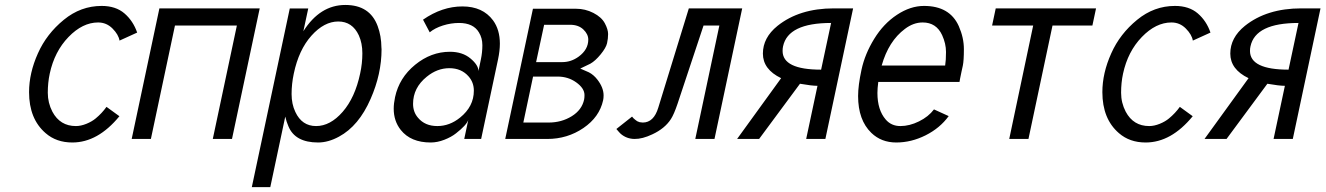

<svg xmlns="http://www.w3.org/2000/svg" viewBox="-20 -558 5323 771"><path d="M460 -395Q456.1 -418.9 431.9 -443.4Q407.7 -467.8 374 -467.8Q311.5 -467.8 255.1 -409.4Q198.7 -351.1 179.7 -262.2Q171.9 -226.1 171.9 -185.5Q171.9 -145 190.4 -109.4Q221.2 -51.8 284.7 -51.8Q304.7 -51.8 326.9 -60.8Q349.1 -69.8 364.3 -82.5Q389.2 -103 407.7 -128.9L459.5 -91.3Q373 14.2 270.5 14.2Q206.1 14.2 163.1 -23.4Q96.7 -80.6 96.7 -188Q96.7 -264.6 132.3 -343.8Q167 -421.9 236.3 -478.5Q304.2 -534.2 388.2 -534.2Q444.8 -534.2 479.7 -504.2Q514.6 -474.1 530.8 -427.2Z M620.1 -524.4H1022.9L911.6 0H834.5L931.2 -455.6H682.6L585.9 0H508.8Z M1511.7 -366.2 1512.2 -360.4Q1512.2 -260.7 1468.3 -161.1Q1420.9 -52.2 1341.3 -9.3Q1298.3 14.2 1257.3 14.2Q1165 14.2 1138.2 -50.8Q1130.4 -68.4 1125.5 -89.8L1065.4 193.4H991.2L1143.6 -523.9H1217.8L1198.2 -432.6Q1265.1 -538.1 1366.7 -538.1Q1465.3 -538.1 1496.6 -453.1Q1511.2 -414.1 1511.7 -366.2ZM1426.3 -263.2Q1435.1 -303.2 1435.1 -344Q1435.1 -384.8 1420.9 -416Q1395 -471.7 1338.4 -471.7Q1281.7 -471.7 1230.7 -414.8Q1179.7 -357.9 1159.7 -262.2Q1150.9 -220.7 1150.9 -180.4Q1150.9 -140.1 1166 -108.4Q1192.4 -51.8 1249.3 -51.8Q1306.2 -51.8 1356 -108.9Q1405.8 -166 1426.3 -263.2Z M1861.8 -251Q1833 -284.2 1784.4 -284.2Q1735.8 -284.2 1693.8 -250Q1638.7 -205.6 1638.7 -141.1Q1638.7 -107.9 1658.7 -85Q1686.5 -51.8 1736.1 -51.8Q1785.6 -51.8 1827.6 -85.9Q1882.8 -130.4 1882.8 -193.8Q1882.8 -227.1 1861.8 -251ZM1786.6 -350.1Q1836.9 -350.1 1868.9 -323.5Q1900.9 -296.9 1901.4 -272.9L1911.1 -319.8Q1917 -347.7 1917 -376.5Q1917 -405.3 1903.3 -427.7Q1880.9 -465.8 1823.2 -465.8Q1791 -465.8 1758.5 -455.6Q1726.1 -445.3 1705.6 -428.2L1678.7 -479Q1755.4 -532.2 1836.9 -532.2Q1918.5 -532.2 1960 -476.1Q1987.3 -438.5 1987.3 -382.8Q1987.3 -354.5 1980 -319.8L1912.1 0H1844.2L1860.4 -76.2Q1853 -55.2 1811 -22.5Q1792.5 -7.8 1764.4 3.2Q1736.3 14.2 1709.5 14.2Q1629.4 14.2 1589.4 -36.1Q1561 -71.8 1561 -121.6Q1561 -142.1 1566.4 -168Q1583 -245.6 1647 -297.9Q1710.9 -350.1 1786.6 -350.1Z M2008.8 0 2120.1 -522.9H2293Q2330.1 -522.9 2362.8 -506.1Q2395.5 -489.3 2408.7 -464.6Q2421.9 -439.9 2421.9 -421.4Q2421.9 -402.8 2417.7 -384.5Q2413.6 -366.2 2392.1 -339.8Q2370.6 -313.5 2350.6 -302.2L2310.1 -282.7L2344.7 -267.6Q2363.8 -257.8 2378.9 -238.3Q2403.8 -206.1 2403.8 -174.8Q2403.8 -163.6 2401.9 -155.3Q2387.2 -87.9 2322.8 -43.9Q2258.3 0 2177.7 0ZM2132.8 -308.6H2238.3Q2273.4 -308.6 2303.7 -330.6Q2342.3 -358.9 2342.3 -398.9Q2342.3 -420.9 2322.5 -439.7Q2302.7 -458.5 2269.5 -458.5H2165ZM2120.6 -250.5 2081.5 -65.9H2183.1Q2234.9 -65.9 2275.9 -91.3Q2316.9 -116.7 2325.7 -158.7Q2327.1 -166 2327.1 -176.3Q2327.1 -203.6 2293.5 -227.5Q2261.2 -250.5 2219.2 -250.5Z M2746.1 -524.4H2960.4L2849.1 0H2772L2868.7 -455.6H2805.2L2700.7 -141.1Q2686.5 -99.1 2674.3 -80.1Q2649.9 -42 2599.6 -18.6Q2519.5 19.5 2472.7 -20.5Q2467.8 -24.9 2455.1 -40L2518.1 -89.8L2523.9 -83L2530.8 -77.1L2538.6 -71.3L2548.3 -67.4L2561 -65.9Q2605.5 -65.9 2623.5 -126Z M3277.3 -278.3 3317.4 -465.8Q3144.5 -465.8 3124.5 -372.1Q3122.6 -363.8 3122.6 -353.5Q3122.6 -278.3 3277.3 -278.3ZM3116.7 -244.1Q3043.5 -279.3 3043.5 -342.8Q3043.5 -406.7 3102.1 -454.1Q3189.9 -524.4 3328.6 -524.4H3405.8L3294.4 0H3217.3L3262.7 -213.4Q3239.7 -213.4 3192.4 -221.7L3028.3 0H2939.9Z M3520.5 -294.9H3775.4Q3778.8 -315.9 3778.8 -349.4Q3778.8 -382.8 3763.2 -417Q3739.7 -467.8 3685.1 -467.8Q3647.9 -467.8 3613.8 -441.9Q3548.3 -393.1 3520.5 -294.9ZM3506.8 -229Q3503.4 -202.6 3503.4 -184.6Q3503.4 -116.7 3536.6 -78.1Q3559.1 -51.8 3595.7 -51.8Q3632.3 -51.8 3670.4 -70.6Q3708.5 -89.4 3730.5 -118.7L3789.6 -91.8Q3754.4 -43.5 3696.8 -14.6Q3639.2 14.2 3579.1 14.2Q3519 14.2 3479 -24.4Q3425.8 -75.7 3425.8 -172.4Q3425.8 -214.8 3439.5 -278.1Q3453.1 -341.3 3490.5 -402.1Q3527.8 -462.9 3581.8 -498.5Q3635.7 -534.2 3690.4 -534.2Q3793.9 -534.2 3830.1 -453.1Q3850.6 -406.7 3850.6 -360.8Q3850.6 -314.9 3846.4 -294.7Q3842.3 -274.4 3841.3 -271.5Q3836.9 -252.9 3835.2 -241.7Q3833.5 -230.5 3833 -229Z M3978.5 -524.4H4381.3L4366.7 -455.6H4206.5L4109.9 0H4032.7L4128.9 -455.6H3963.9Z M4770 -395Q4766.1 -418.9 4741.9 -443.4Q4717.8 -467.8 4684.1 -467.8Q4621.6 -467.8 4565.2 -409.4Q4508.8 -351.1 4489.7 -262.2Q4481.9 -226.1 4481.9 -185.5Q4481.9 -145 4500.5 -109.4Q4531.2 -51.8 4594.7 -51.8Q4614.7 -51.8 4637 -60.8Q4659.2 -69.8 4674.3 -82.5Q4699.2 -103 4717.8 -128.9L4769.5 -91.3Q4683.1 14.2 4580.6 14.2Q4516.1 14.2 4473.1 -23.4Q4406.7 -80.6 4406.7 -188Q4406.7 -264.6 4442.4 -343.8Q4477.1 -421.9 4546.4 -478.5Q4614.3 -534.2 4698.2 -534.2Q4754.9 -534.2 4789.8 -504.2Q4824.7 -474.1 4840.8 -427.2Z M5154.3 -278.3 5194.3 -465.8Q5021.5 -465.8 5001.5 -372.1Q4999.5 -363.8 4999.5 -353.5Q4999.5 -278.3 5154.3 -278.3ZM4993.7 -244.1Q4920.4 -279.3 4920.4 -342.8Q4920.4 -406.7 4979 -454.1Q5066.9 -524.4 5205.6 -524.4H5282.7L5171.4 0H5094.2L5139.6 -213.4Q5116.7 -213.4 5069.3 -221.7L4905.3 0H4816.9Z"/></svg>

Font: Tuffy
Style: Italic
Weight: 400
Italic angle: -12°
Designer: Thatcher Ulrich, Karoly Barta and Michael Everson
Version: Version 001.271